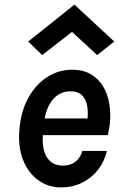

<svg xmlns="http://www.w3.org/2000/svg" viewBox="-20 -803 518 837"><path d="M246.5 14Q189.8 14 146 -18Q102.2 -49.9 79.8 -107.7Q57.5 -165.5 65 -243Q72.5 -323.1 105.6 -380.4Q138.7 -437.7 188 -468.4Q237.4 -499.1 294.1 -499.1Q341.7 -499.1 375 -479.9Q408.4 -460.8 428.4 -427.9Q448.5 -395 456 -353.5Q463.6 -311.9 459.1 -266.8Q457.7 -253.6 455.4 -240.6Q453.2 -227.7 450.1 -214H144.4L168.9 -232.6Q162.9 -189.2 169.9 -154.8Q177 -120.4 198.2 -100.7Q219.4 -81 255.5 -81Q285.1 -81 307.6 -97.1Q330.1 -113.2 339 -145H446.1Q435 -97.9 406.7 -62.1Q378.3 -26.3 337.2 -6.2Q296 14 246.5 14ZM172.5 -270.5 152.5 -286.6H384.6L360.1 -271.9Q365 -305.3 360.9 -335.8Q356.9 -366.2 339.5 -385.6Q322.1 -405 286.5 -405Q254.1 -405 229.9 -387.3Q205.7 -369.7 191.2 -339.2Q176.6 -308.7 172.5 -270.5ZM163.7 -562.9 103 -621.9 304.6 -782.9 478 -621.9 403.6 -562.9 294 -664Z"/></svg>

Font: Karla
Style: Italic
Weight: 400
Italic angle: -8°
Designer: Jonathan Pinhorn
Version: Version 2.004;gftools[0.9.33]